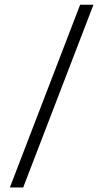

<svg xmlns="http://www.w3.org/2000/svg" viewBox="-20 -690 446 828"><path d="M80 118.5H22.5L325.5 -669.5H383Z"/></svg>

Font: Anek Malayalam Light
Style: Regular
Weight: 300
Version: Version 1.003